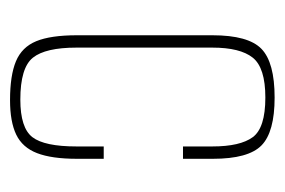

<svg xmlns="http://www.w3.org/2000/svg" viewBox="-110 -434 554 373"><g transform="rotate(90 166.5 -248.0)"><path d="M175 9Q127 9 99.5 -2.5Q72 -14 60.5 -42Q49 -70 49 -121V-384Q49 -454 75.5 -479.5Q102 -505 170 -505Q237 -505 263 -479.5Q289 -454 289 -385V-327H265V-384Q265 -438 247 -462.5Q229 -487 170 -487Q112 -487 92.5 -462.5Q73 -438 73 -384V-120Q73 -60 92.5 -35.5Q112 -11 174 -11Q229 -11 247 -34.5Q265 -58 265 -120V-173H289V-121Q289 -72 278 -43.5Q267 -15 242 -3Q217 9 175 9Z"/></g></svg>

Font: Alumni Sans Thin Thin
Style: Regular
Weight: 250
Version: Version 1.018